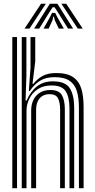

<svg xmlns="http://www.w3.org/2000/svg" viewBox="-20 -996 505 1016"><path d="M397.6 0V-426.7Q397.6 -476.9 386.9 -513Q376.2 -549.1 348.3 -568.4Q320.5 -587.7 269 -587.7Q223.7 -587.7 193 -569.3Q162.2 -550.9 138.3 -515.1H132.5L141.5 -638.2V-800H166.5V-670.9L152 -552.7H156.6Q179.8 -581 207.7 -595.2Q235.5 -609.5 276.9 -609.5Q335.1 -609.5 366.6 -588Q398.1 -566.6 410.3 -526.8Q422.4 -487 422.4 -431.6V0ZM45.1 0V-800H70.1V0ZM145 0V-411.4Q145 -443.5 157 -467.9Q169.1 -492.2 191.8 -506Q214.4 -519.7 246.2 -519.7Q292.2 -519.7 307.7 -492.3Q323.1 -464.9 323.1 -417.1V0H298.1V-415.6Q298.1 -454.9 286.7 -476.3Q275.4 -497.7 242.6 -497.7Q220 -497.7 204 -487.8Q187.9 -477.9 179.5 -459.2Q171.1 -440.4 171.1 -414V0ZM95.1 0V-800H119.7V-594.8L115.2 -463.9H121Q141.9 -513.2 176.4 -539.6Q210.9 -566 261.6 -565.6Q327.6 -564.9 350.1 -527.9Q372.6 -490.9 372.6 -425.1V0H347.7V-421.9Q347.7 -480.7 328 -512.3Q308.3 -543.8 252.4 -543.8Q209.7 -543.8 180.2 -524.4Q150.7 -505 135.5 -474.3Q120.2 -443.6 120.2 -409.2V0ZM109.9 -844.8 197.2 -976.1H222.5L136.1 -844.8ZM160.6 -844.8 243.8 -976.1H283.7L366.9 -844.8H340L289.1 -926.6L268.8 -957.7H258.7L238.4 -926.5L187.6 -844.8ZM210.5 -844.8 243.6 -904 255.5 -927.8H272L284 -904L317.8 -844.8H290.9L269.5 -890.1L265.6 -907.7H262L258.2 -890.1L237.5 -844.8ZM391.5 -844.8 305 -976.1H330.4L417.6 -844.8Z"/></svg>

Font: Big Shoulders Inline Thin
Style: Regular
Weight: 100
Designer: Patric King
Foundry: XO Type Co
Version: Version 2.002